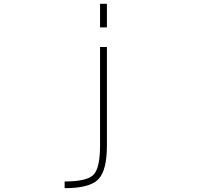

<svg xmlns="http://www.w3.org/2000/svg" viewBox="-20 -772 1040 1011"><path d="M506.8 -627.9V-752H543V-627.9ZM320.3 218.8V183.6Q438.5 183.6 472.7 147.9Q506.8 112.3 506.8 -5.9V-524.4H543V-5.9Q543 125 498 171.9Q453.1 218.8 320.3 218.8Z"/></svg>

Font: GenEi Gothic M ExtraLight
Style: Regular
Weight: 200
Designer: o_tamon (Modified); [Source Han Sans]
Ryoko NISHIZUKA  (kana & ideographs); Paul D. Hunt (Latin, Greek & Cyrillic); Wenl
Version: Version 1.1a;Original Version 1.004